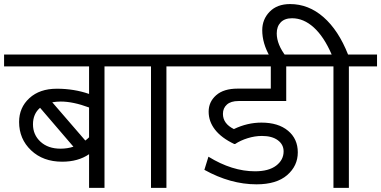

<svg xmlns="http://www.w3.org/2000/svg" viewBox="-35 -911 1848 931"><path d="M396.9 0V-163.3Q343.8 -126.9 266.4 -126.9Q173.9 -126.9 115.8 -182Q57.6 -237.1 57.6 -319.5Q57.6 -389.3 107.4 -435Q157.2 -480.8 240.6 -480.8Q324.1 -480.8 396.9 -455.5V-589H-15.2V-646.6H608.2V-589H471.7V0ZM259.4 -418.6Q239.6 -418.6 218.4 -415.1L378.7 -229.5Q388.8 -237.1 396.9 -245.2V-389.8Q319.5 -418.6 259.4 -418.6ZM258.3 -190.1Q292.2 -190.1 321 -199.7L159.3 -388.3Q124.9 -358.9 124.9 -308.1Q124.9 -257.3 161.5 -223.7Q198.2 -190.1 258.3 -190.1Z M697.2 0V-589H577.9V-646.6H908.5V-589H772V0Z M1208.8 -17.2Q1082.4 -17.2 956 -87.5L975.7 -151.2Q1090.5 -80.4 1201.7 -80.4Q1267.9 -80.4 1304.1 -107.9Q1340.2 -135.5 1340.2 -176.9Q1340.2 -210.3 1312.2 -231Q1284.1 -251.8 1235.1 -251.8Q1200.7 -251.8 1165.8 -240.9Q1130.9 -230 1105.2 -212.8H1100.6Q1038.9 -242.2 1007.8 -282.1Q976.7 -322 976.7 -369.6Q976.7 -417.1 1013.1 -449.2Q1049.5 -481.3 1117.3 -481.3H1278.1V-589H878.2V-646.6H1492.9V-589H1352.9V-421.1H1121.3Q1084.4 -421.1 1065.2 -403.9Q1046 -386.8 1046 -358.9Q1046 -311.4 1099.1 -285.1Q1164.3 -316.5 1232.6 -316.5Q1314.5 -316.5 1361.7 -277Q1409 -237.6 1409 -172.1Q1409 -106.7 1357.4 -61.9Q1305.9 -17.2 1208.8 -17.2Z M1581.9 0V-589H1462.6V-646.6H1573.3Q1535.9 -733.1 1486.6 -777.8Q1437.3 -822.5 1381.2 -822.5Q1345.3 -822.5 1326.1 -802.6Q1306.9 -782.6 1306.9 -749.2Q1306.9 -695.1 1352.9 -636H1274Q1236.6 -700.7 1236.6 -764.4Q1236.6 -817.5 1272.8 -854.4Q1308.9 -891.3 1371.6 -891.3Q1461.1 -891.3 1533.6 -827.9Q1606.2 -764.4 1652.7 -646.6H1793.2V-589H1656.7V0Z"/></svg>

Font: Khula
Style: Regular
Weight: 400
Designer: Erin McLaughlin, Steve Matteson
Version: Version 1.000;PS 1.0;hotconv 1.0.72;makeotf.lib2.5.5900; ttf